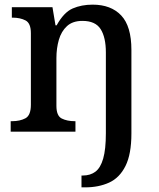

<svg xmlns="http://www.w3.org/2000/svg" viewBox="-20 -567 684 827"><path d="M331 240V189H337Q369 189 391 172.5Q413 156 424.5 116Q436 76 436 7V-341Q436 -406 413.5 -441.5Q391 -477 335 -477Q293 -477 268.5 -454.5Q244 -432 233.5 -395.5Q223 -359 223 -317V-111Q223 -68 246 -56.5Q269 -45 302 -45H305V0H26V-45H32Q66 -45 89.5 -57.5Q113 -70 113 -116V-424Q113 -467 90 -479Q67 -491 34 -491H31V-536H206L219 -458H224Q255 -514 293 -530.5Q331 -547 379 -547Q458 -547 502 -500.5Q546 -454 546 -352V8Q546 97 520.5 148Q495 199 450 219.5Q405 240 347 240Z"/></svg>

Font: Noto Serif Bengali Medium
Style: Regular
Weight: 500
Designer: Juan Bruce, Universal Thirst, Indian Type Foundry and the Monotype Design Team.
Foundry: Monotype Imaging Inc.
Version: Version 2.003; ttfautohint (v1.8.4.7-5d5b)